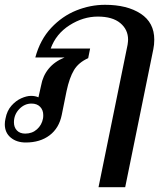

<svg xmlns="http://www.w3.org/2000/svg" viewBox="-42 -583 677 799"><path d="M489 -397Q491 -411 491 -418Q491 -460 458.5 -487Q426 -514 365 -514Q304 -514 247.5 -478Q191 -442 169 -381H333L325 -341Q285 -323 266 -291.5Q247 -260 235 -204L215 -105Q204 -50 164.5 -20Q125 10 65 10Q27 10 2.5 -10.5Q-22 -31 -22 -66Q-22 -78 -19 -90Q-13 -122 5.5 -143Q24 -164 46.5 -174Q69 -184 87 -184Q105 -184 118 -178L129 -227Q136 -267 160.5 -297Q185 -327 227 -344H105Q125 -418 171 -467Q217 -516 275.5 -539.5Q334 -563 395 -563Q487 -563 543.5 -526Q600 -489 600 -418Q600 -397 596 -378L479 196H368ZM137 -90Q138 -95 138 -104Q138 -125 125 -138.5Q112 -152 89 -152Q60 -152 38 -129Q16 -106 16 -74Q16 -53 28.5 -40Q41 -27 63 -27Q92 -27 112 -45Q132 -63 137 -90Z"/></svg>

Font: Taviraj Medium
Style: Italic
Weight: 500
Italic angle: -12°
Designer: Katatrad Team
Foundry: CadsonDemak
Version: Version 1.001